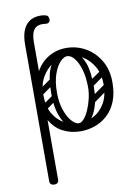

<svg xmlns="http://www.w3.org/2000/svg" viewBox="-107 -797 852 1167"><g transform="rotate(-10 318.5 -213.0)"><path d="M346 -505Q410 -505 464.5 -474Q519 -443 553 -386Q587 -329 587 -251Q587 -182 566.5 -132.5Q546 -83 511 -51.5Q476 -20 433.5 -5.5Q391 9 346 9Q286 9 235.5 -17.5Q185 -44 155 -101.5Q125 -159 125 -251Q125 -329 154 -386Q183 -443 233 -474Q283 -505 346 -505ZM346 -455Q298 -455 255.5 -429.5Q213 -404 186.5 -358Q160 -312 160 -250Q160 -177 187 -131Q214 -85 257 -63Q300 -41 346 -41Q392 -41 434.5 -63Q477 -85 504.5 -131Q532 -177 532 -250Q532 -312 505.5 -358Q479 -404 437 -429.5Q395 -455 346 -455ZM132 -500Q159 -500 159 -474V274Q159 300 132 300Q104 300 104 274V-474Q104 -500 132 -500ZM159 -412H104V-572Q104 -616 116 -650.5Q128 -685 155 -705.5Q182 -726 227 -726Q244 -726 260.5 -721Q277 -716 277 -693Q277 -683 270.5 -677Q264 -671 256 -671Q250 -671 242 -672Q234 -673 230 -673Q200 -673 185 -659Q170 -645 164.5 -623Q159 -601 159 -577ZM430 -150Q420 -165 434 -174L534 -245Q548 -256 558 -241Q568 -227 555 -217L455 -145Q450 -141 442.5 -142Q435 -143 430 -150ZM446 -255Q437 -269 450 -279L527 -333Q542 -343 551 -329Q562 -314 548 -305L471 -250Q466 -246 458.5 -247Q451 -248 446 -255ZM133 -157Q123 -172 137 -181L214 -235Q229 -245 238 -231Q249 -216 235 -207L158 -152Q152 -148 145 -149Q138 -150 133 -157ZM133 -255Q123 -270 137 -279L214 -333Q229 -343 238 -329Q249 -314 235 -305L158 -250Q152 -246 145 -247Q138 -248 133 -255ZM340 -7Q306 -9 276 -36.5Q246 -64 227.5 -116.5Q209 -169 209 -245Q209 -338 227.5 -389Q246 -440 276 -460.5Q306 -481 340 -481L343 -455Q322 -455 299 -430.5Q276 -406 260 -359.5Q244 -313 244 -246Q244 -186 260 -139.5Q276 -93 299.5 -67Q323 -41 343 -41ZM340 -7 343 -41Q359 -41 375.5 -60Q392 -79 405.5 -110Q419 -141 427.5 -177Q436 -213 436 -246Q436 -308 422.5 -355Q409 -402 387.5 -428.5Q366 -455 343 -455L340 -481Q374 -481 404 -460.5Q434 -440 452.5 -389Q471 -338 471 -245Q471 -169 452.5 -116.5Q434 -64 404 -36.5Q374 -9 340 -7Z"/></g></svg>

Font: Agu Display Uzo
Style: Regular
Weight: 400
Designer: Oluwaseun Badejo
Version: Version 1.103